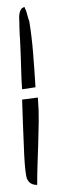

<svg xmlns="http://www.w3.org/2000/svg" viewBox="-20 -522 165 547"><path d="M87.9 -244.1Q90.8 -208 90.3 -175.8Q89.8 -143.6 88.9 -113.3Q87.9 -83 86.9 -53.7Q85.9 -24.4 85.9 4.9Q56.6 4.9 53.7 -27.3Q51.8 -38.1 50.3 -58.6Q48.8 -79.1 47.9 -106.9Q46.9 -134.8 45.4 -168Q43.9 -201.2 43 -238.3ZM43 -267.6Q41 -293.9 40.5 -318.4Q40 -342.8 39.1 -362.8Q38.1 -382.8 37.6 -398.4Q37.1 -414.1 36.1 -421.9V-426.8Q36.1 -431.6 35.6 -437.5Q35.2 -443.4 35.2 -448.2V-457Q35.2 -460 34.7 -467.3Q34.2 -474.6 35.2 -481.4Q36.1 -488.3 39.1 -494.1Q42 -500 49.8 -502Q50.8 -499 53.2 -493.7Q55.7 -488.3 57.1 -481.9Q58.6 -475.6 60.5 -469.7Q62.5 -463.9 63.5 -460.9Q70.3 -419.9 74.2 -372.1Q78.1 -324.2 81.1 -273.4Z"/></svg>

Font: The Girl Next Door
Style: Regular
Weight: 400
Designer: Kimberly Geswein
Foundry: Kimberly Geswein
Version: Version 1.002 2010